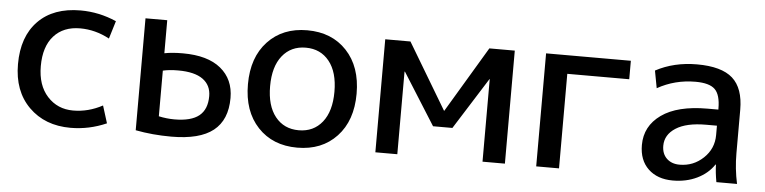

<svg xmlns="http://www.w3.org/2000/svg" viewBox="-39 -700 3507 880"><g transform="rotate(5 1715.0 -260.0)"><path d="M442 -413Q377 -448 307 -448Q230 -448 186 -399Q142 -350 142 -260Q142 -172 188.5 -121Q235 -70 307 -70Q377 -70 442 -105L467 -25Q387 10 302 10Q184 10 110.5 -63Q37 -136 37 -260Q37 -387 107 -458.5Q177 -530 302 -530Q387 -530 467 -495Z M601 -520H701V-368Q736 -375 786 -375Q900 -375 960.5 -325.5Q1021 -276 1021 -190Q1021 -89 958.5 -39.5Q896 10 766 10Q679 10 601 -5ZM701 -288V-78Q738 -70 773 -70Q850 -70 886.5 -99.5Q923 -129 923 -190Q923 -240 885 -267.5Q847 -295 771 -295Q730 -295 701 -288Z M1163.5 -457Q1232 -530 1345 -530Q1458 -530 1526.5 -457Q1595 -384 1595 -260Q1595 -136 1526.5 -63Q1458 10 1345 10Q1232 10 1163.5 -63Q1095 -136 1095 -260Q1095 -384 1163.5 -457ZM1237 -120Q1277 -70 1345 -70Q1413 -70 1453 -120Q1493 -170 1493 -260Q1493 -350 1453 -400Q1413 -450 1345 -450Q1277 -450 1237 -400Q1197 -350 1197 -260Q1197 -170 1237 -120Z M2196 -380 2046 -142H1957L1807 -380H1805V0H1704V-520H1820L2001 -217H2002L2183 -520H2300V0H2197V-380Z M2549 0H2444V-520H2834V-435H2549Z M3253 -258H3203Q3113 -258 3064.5 -227Q3016 -196 3016 -145Q3016 -108 3038.5 -86.5Q3061 -65 3098 -65Q3161 -65 3207 -108.5Q3253 -152 3253 -215ZM2918 -140Q2918 -227 2991.5 -279.5Q3065 -332 3203 -332H3253V-337Q3253 -400 3227.5 -425Q3202 -450 3138 -450Q3043 -450 2963 -405L2948 -485Q3032 -530 3138 -530Q3251 -530 3302 -484.5Q3353 -439 3353 -340V-140Q3353 -69 3368 0H3273Q3265 -44 3264 -80H3262Q3234 -38 3184.5 -14Q3135 10 3073 10Q3002 10 2960 -30Q2918 -70 2918 -140Z"/></g></svg>

Font: M PLUS 1p Medium
Style: Regular
Weight: 500
Version: Version 1.062